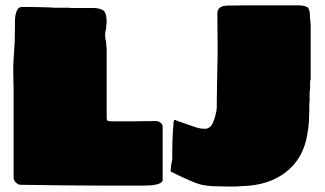

<svg xmlns="http://www.w3.org/2000/svg" viewBox="-20 -686 1217 720"><path d="M517 10H366Q313 10 274 9.5Q235 9 211 9Q188 9 171 8.5Q154 8 143 8L58 7Q48 7 39.5 -1.5Q31 -10 31 -20V-347L30 -403Q29 -447 32.5 -486Q36 -525 36 -580V-604Q36 -635 46 -651Q51 -660 64 -660Q90 -660 117 -659.5Q144 -659 174 -658Q178 -657 185 -657Q192 -657 199 -657Q216 -657 228.5 -657Q241 -657 249 -656H331Q350 -656 365 -648.5Q380 -641 380 -603L379 -595Q379 -593 378.5 -589Q378 -585 378 -578Q374 -565 374 -556Q374 -550 375 -542.5Q376 -535 378 -527Q378 -521 378.5 -517Q379 -513 379 -511L380 -505V-243Q380 -234 386 -232.5Q392 -231 402 -231H478Q493 -231 514 -231.5Q535 -232 564 -232Q575 -232 582.5 -225.5Q590 -219 590 -212V-11Q590 -4 580.5 1Q571 6 560 7Q547 10 517 10ZM886 12Q865 14 846.5 13.5Q828 13 809 13Q776 13 754 10Q732 7 712.5 -0.5Q693 -8 665 -21L621 -42Q620 -43 620 -47L622 -68Q623 -73 624 -78.5Q625 -84 626 -88Q626 -94 626 -111.5Q626 -129 626.5 -149.5Q627 -170 628 -188Q629 -206 630 -213Q630 -219 630.5 -223Q631 -227 631 -229Q631 -231 632 -233Q632 -234 634.5 -236Q637 -238 644 -233Q680 -221 697.5 -214.5Q715 -208 725.5 -205.5Q736 -203 750 -203Q759 -203 768 -210.5Q777 -218 781 -233Q783 -236 788 -254Q790 -263 791 -268.5Q792 -274 792 -274Q793 -278 793 -287Q793 -296 793 -309Q793 -332 794 -374Q795 -416 796 -481V-524L795 -633Q795 -649 802.5 -655.5Q810 -662 818.5 -663.5Q827 -665 830 -665L910 -666H1098Q1126 -666 1136 -656Q1138 -652 1140 -646.5Q1142 -641 1142 -632Q1142 -619 1143.5 -609.5Q1145 -600 1145 -595V-387Q1143 -387 1143 -378V-370Q1142 -365 1143 -359Q1143 -352 1142 -349Q1141 -345 1141 -338.5Q1141 -332 1141 -323V-306L1140 -298Q1140 -259 1138.5 -232.5Q1137 -206 1132 -180Q1117 -91 1052 -40.5Q987 10 886 12Z"/></svg>

Font: Sigmar
Style: Regular
Weight: 400
Designer: Vernon Adams
Foundry: Vernon Adams
Version: Version 1.000; ttfautohint (v1.8.4.7-5d5b);gftools[0.9.24]